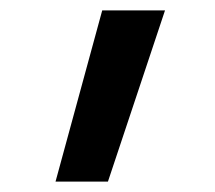

<svg xmlns="http://www.w3.org/2000/svg" viewBox="-20 -792 415 370"><path d="M87 -442 177 -772H298L188 -442Z"/></svg>

Font: Iosevka Custom Semibold
Style: Regular
Weight: 600
Designer: Belleve Invis
Foundry: Belleve Invis
Version: Version 27.0.2; ttfautohint (v1.8.4)